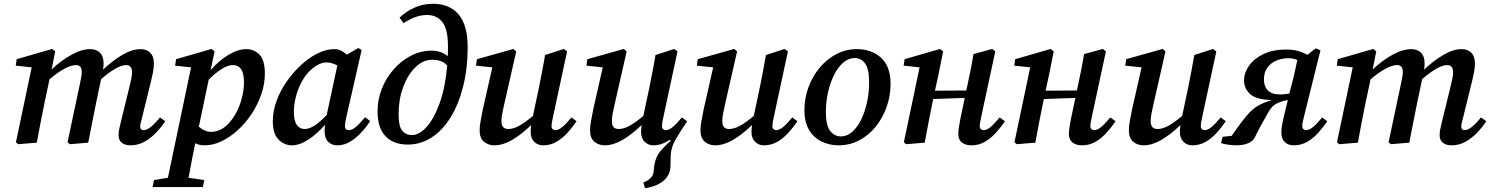

<svg xmlns="http://www.w3.org/2000/svg" viewBox="-20 -752 7854 1012"><path d="M174 0 76 8 64 -2 147 -397 63 -406 68 -440 255 -494 271 -481 252 -386Q302 -433 356 -463Q410 -493 456 -493Q488 -493 507 -474Q526 -455 526 -417Q526 -402 523 -385Q573 -432 624.5 -462.5Q676 -493 721 -493Q753 -493 772 -474Q791 -455 791 -417Q791 -395 786.5 -371.5Q782 -348 776 -324L730 -137Q726 -120 722.5 -107Q719 -94 719 -86Q719 -66 737 -66Q769 -66 823 -133L851 -113Q830 -81 802 -52Q774 -23 740.5 -4.5Q707 14 668 14Q638 14 621.5 0Q605 -14 605 -39Q605 -59 610 -79Q615 -99 621 -126L661 -289Q667 -313 671.5 -334.5Q676 -356 676 -370Q676 -409 645 -409Q599 -409 513 -335L487 -212Q476 -159 466 -106.5Q456 -54 445 0L348 8L336 -2L402 -314Q405 -330 408 -345Q411 -360 411 -372Q411 -409 381 -409Q356 -409 321 -390.5Q286 -372 241 -334L215 -212Q204 -159 194 -106.5Q184 -54 174 0Z M784 234 792 197 865 185 987 -397 903 -406 908 -440 1095 -494 1111 -481 1090 -382Q1134 -433 1184.5 -463Q1235 -493 1278 -493Q1319 -493 1347.5 -464.5Q1376 -436 1376 -363Q1376 -310 1357.5 -256Q1339 -202 1307.5 -153.5Q1276 -105 1235 -67.5Q1194 -30 1149 -8Q1104 14 1059 14Q1046 14 1033 11.5Q1020 9 1009 3Q997 60 989 103.5Q981 147 974 185L1057 197L1049 234ZM1207 -409Q1181 -409 1148 -388Q1115 -367 1080 -332L1028 -84Q1060 -57 1093 -57Q1158 -57 1208 -130Q1234 -167 1250 -218.5Q1266 -270 1266 -318Q1266 -365 1251 -387Q1236 -409 1207 -409Z M1529 -161Q1529 -115 1544.5 -93.5Q1560 -72 1586 -72Q1609 -72 1637 -89.5Q1665 -107 1702 -146L1758 -407Q1745 -414 1730.5 -418.5Q1716 -423 1701 -423Q1659 -423 1611 -377Q1588 -354 1569 -318.5Q1550 -283 1539.5 -242Q1529 -201 1529 -161ZM1758 14Q1729 14 1710 -4.5Q1691 -23 1691 -60Q1691 -69 1691.5 -77.5Q1692 -86 1693 -94Q1651 -46 1605 -16Q1559 14 1518 14Q1480 14 1449 -15.5Q1418 -45 1418 -114Q1418 -167 1438 -221Q1458 -275 1492 -323.5Q1526 -372 1568 -410.5Q1610 -449 1655 -471Q1700 -493 1741 -493Q1761 -493 1777 -485.5Q1793 -478 1808 -464L1869 -499L1886 -488L1806 -137Q1798 -103 1798 -87Q1798 -66 1819 -66Q1836 -66 1857.5 -84.5Q1879 -103 1904 -134L1931 -114Q1912 -84 1885 -54.5Q1858 -25 1826 -5.5Q1794 14 1758 14Z M2081 -150Q2081 -85 2100.5 -62.5Q2120 -40 2150 -40Q2190 -40 2229 -83.5Q2268 -127 2297.5 -209Q2327 -291 2337 -406Q2323 -423 2303 -430Q2283 -437 2258 -437Q2210 -437 2169.5 -397.5Q2129 -358 2105 -293Q2081 -228 2081 -150ZM2129 10Q2055 10 2012.5 -33.5Q1970 -77 1970 -165Q1970 -227 1992.5 -284Q2015 -341 2055 -386.5Q2095 -432 2146.5 -458.5Q2198 -485 2256 -485Q2279 -485 2300.5 -478Q2322 -471 2340 -456Q2341 -470 2341 -483.5Q2341 -497 2341 -510Q2341 -599 2311.5 -636Q2282 -673 2231 -673Q2200 -673 2169.5 -662Q2139 -651 2107 -630L2086 -659Q2119 -691 2164 -711.5Q2209 -732 2262 -732Q2350 -732 2397.5 -675.5Q2445 -619 2445 -503Q2445 -392 2421.5 -298Q2398 -204 2356 -135Q2314 -66 2256 -28Q2198 10 2129 10Z M2842 14Q2815 14 2796 -4.5Q2777 -23 2777 -57Q2777 -72 2780 -93Q2727 -42 2678.5 -14Q2630 14 2585 14Q2554 14 2531 -5Q2508 -24 2508 -65Q2508 -89 2514 -118.5Q2520 -148 2525 -176L2575 -397L2489 -406L2494 -440L2686 -494L2701 -481L2636 -195Q2630 -170 2626.5 -149.5Q2623 -129 2623 -113Q2623 -72 2659 -72Q2685 -72 2715.5 -88.5Q2746 -105 2789 -141L2821 -292Q2829 -334 2837.5 -376.5Q2846 -419 2853 -462L2952 -494L2969 -481L2895 -137Q2887 -103 2887 -87Q2887 -77 2893 -71.5Q2899 -66 2907 -66Q2924 -66 2944 -82.5Q2964 -99 2992 -133L3019 -113Q2998 -82 2971.5 -52.5Q2945 -23 2913 -4.5Q2881 14 2842 14Z M3424 14Q3397 14 3378 -4.5Q3359 -23 3359 -57Q3359 -72 3362 -93Q3309 -42 3260.5 -14Q3212 14 3167 14Q3136 14 3113 -5Q3090 -24 3090 -65Q3090 -89 3096 -118.5Q3102 -148 3107 -176L3157 -397L3071 -406L3076 -440L3268 -494L3283 -481L3218 -195Q3212 -170 3208.5 -149.5Q3205 -129 3205 -113Q3205 -72 3241 -72Q3267 -72 3297.5 -88.5Q3328 -105 3371 -141L3403 -292Q3411 -334 3419.5 -376.5Q3428 -419 3435 -462L3534 -494L3551 -481L3477 -137Q3469 -103 3469 -87Q3469 -77 3475 -71.5Q3481 -66 3489 -66Q3506 -66 3526 -82.5Q3546 -99 3574 -133L3601 -113H3602Q3565 -58 3541 -17Q3517 24 3515 69L3514 122Q3513 171 3477 201Q3441 231 3380 240L3371 210Q3394 201 3408.5 187Q3423 173 3425 153L3429 117Q3433 95 3441 76.5Q3449 58 3466.5 38Q3484 18 3515 -10L3510 -15Q3491 -2 3469.5 6Q3448 14 3424 14Z M4006 14Q3979 14 3960 -4.5Q3941 -23 3941 -57Q3941 -72 3944 -93Q3891 -42 3842.5 -14Q3794 14 3749 14Q3718 14 3695 -5Q3672 -24 3672 -65Q3672 -89 3678 -118.5Q3684 -148 3689 -176L3739 -397L3653 -406L3658 -440L3850 -494L3865 -481L3800 -195Q3794 -170 3790.5 -149.5Q3787 -129 3787 -113Q3787 -72 3823 -72Q3849 -72 3879.5 -88.5Q3910 -105 3953 -141L3985 -292Q3993 -334 4001.5 -376.5Q4010 -419 4017 -462L4116 -494L4133 -481L4059 -137Q4051 -103 4051 -87Q4051 -77 4057 -71.5Q4063 -66 4071 -66Q4088 -66 4108 -82.5Q4128 -99 4156 -133L4183 -113Q4162 -82 4135.5 -52.5Q4109 -23 4077 -4.5Q4045 14 4006 14Z M4401 14Q4351 14 4309.5 -6.5Q4268 -27 4244 -68Q4220 -109 4220 -170Q4220 -235 4241.5 -293Q4263 -351 4301 -396Q4339 -441 4389 -467Q4439 -493 4497 -493Q4574 -493 4624 -447.5Q4674 -402 4674 -310Q4674 -246 4653 -187.5Q4632 -129 4595 -83.5Q4558 -38 4508 -12Q4458 14 4401 14ZM4412 -33Q4445 -33 4472.5 -57.5Q4500 -82 4520 -123.5Q4540 -165 4550.5 -215.5Q4561 -266 4561 -317Q4561 -388 4540 -417Q4519 -446 4485 -446Q4452 -446 4424.5 -422Q4397 -398 4376.5 -357.5Q4356 -317 4344.5 -266Q4333 -215 4333 -162Q4333 -91 4355.5 -62Q4378 -33 4412 -33Z M5100 14Q5069 14 5050 -1Q5031 -16 5031 -45Q5031 -60 5034 -79.5Q5037 -99 5042 -126L5065 -236L4899 -230L4895 -212Q4884 -159 4874 -106.5Q4864 -54 4854 0L4756 8L4744 -2L4827 -397L4743 -406L4748 -440L4935 -494L4951 -481L4926 -356L4908 -274L5073 -275L5078 -297Q5087 -339 5095.5 -381.5Q5104 -424 5111 -467L5210 -494L5226 -481L5152 -137Q5149 -121 5146.5 -108Q5144 -95 5144 -87Q5144 -77 5150 -71.5Q5156 -66 5164 -66Q5181 -66 5201 -82.5Q5221 -99 5249 -133L5277 -113Q5256 -82 5229.5 -52.5Q5203 -23 5171 -4.5Q5139 14 5100 14Z M5683 14Q5652 14 5633 -1Q5614 -16 5614 -45Q5614 -60 5617 -79.5Q5620 -99 5625 -126L5648 -236L5482 -230L5478 -212Q5467 -159 5457 -106.5Q5447 -54 5437 0L5339 8L5327 -2L5410 -397L5326 -406L5331 -440L5518 -494L5534 -481L5509 -356L5491 -274L5656 -275L5661 -297Q5670 -339 5678.5 -381.5Q5687 -424 5694 -467L5793 -494L5809 -481L5735 -137Q5732 -121 5729.5 -108Q5727 -95 5727 -87Q5727 -77 5733 -71.5Q5739 -66 5747 -66Q5764 -66 5784 -82.5Q5804 -99 5832 -133L5860 -113Q5839 -82 5812.5 -52.5Q5786 -23 5754 -4.5Q5722 14 5683 14Z M6264 14Q6237 14 6218 -4.5Q6199 -23 6199 -57Q6199 -72 6202 -93Q6149 -42 6100.5 -14Q6052 14 6007 14Q5976 14 5953 -5Q5930 -24 5930 -65Q5930 -89 5936 -118.5Q5942 -148 5947 -176L5997 -397L5911 -406L5916 -440L6108 -494L6123 -481L6058 -195Q6052 -170 6048.5 -149.5Q6045 -129 6045 -113Q6045 -72 6081 -72Q6107 -72 6137.5 -88.5Q6168 -105 6211 -141L6243 -292Q6251 -334 6259.5 -376.5Q6268 -419 6275 -462L6374 -494L6391 -481L6317 -137Q6309 -103 6309 -87Q6309 -77 6315 -71.5Q6321 -66 6329 -66Q6346 -66 6366 -82.5Q6386 -99 6414 -133L6441 -113Q6420 -82 6393.5 -52.5Q6367 -23 6335 -4.5Q6303 14 6264 14Z M6642 -332Q6642 -296 6663 -275Q6684 -254 6729 -254Q6742 -254 6753.5 -255.5Q6765 -257 6776 -259L6784 -291Q6794 -327 6802.5 -363.5Q6811 -400 6818 -436Q6808 -440 6797 -442.5Q6786 -445 6770 -445Q6738 -445 6708.5 -433Q6679 -421 6660.5 -396.5Q6642 -372 6642 -332ZM6416 2 6424 -31 6472 -36Q6501 -78 6524 -108.5Q6547 -139 6570 -163Q6593 -186 6620.5 -200Q6648 -214 6684 -225Q6603 -226 6570 -255.5Q6537 -285 6537 -329Q6538 -370 6564.5 -407Q6591 -444 6640.5 -467.5Q6690 -491 6760 -491Q6793 -491 6819.5 -484Q6846 -477 6871 -463L6915 -497L6940 -487L6853 -137Q6848 -118 6846 -106.5Q6844 -95 6844 -87Q6844 -77 6850 -71.5Q6856 -66 6864 -66Q6881 -66 6901 -82.5Q6921 -99 6949 -133L6976 -113Q6955 -82 6928.5 -52.5Q6902 -23 6870 -4.5Q6838 14 6799 14Q6769 14 6751.5 -3.5Q6734 -21 6734 -53Q6734 -68 6736 -83.5Q6738 -99 6745 -130L6768 -225L6742 -219Q6716 -212 6697.5 -199Q6679 -186 6665 -160Q6649 -132 6631.5 -100.5Q6614 -69 6597 -34Q6587 -9 6560 2.5Q6533 14 6498 14Q6477 14 6452.5 10.5Q6428 7 6416 2Z M7137 0 7039 8 7027 -2 7110 -397 7026 -406 7031 -440 7218 -494 7234 -481 7215 -386Q7265 -433 7319 -463Q7373 -493 7419 -493Q7451 -493 7470 -474Q7489 -455 7489 -417Q7489 -402 7486 -385Q7536 -432 7587.5 -462.5Q7639 -493 7684 -493Q7716 -493 7735 -474Q7754 -455 7754 -417Q7754 -395 7749.5 -371.5Q7745 -348 7739 -324L7693 -137Q7689 -120 7685.5 -107Q7682 -94 7682 -86Q7682 -66 7700 -66Q7732 -66 7786 -133L7814 -113Q7793 -81 7765 -52Q7737 -23 7703.5 -4.5Q7670 14 7631 14Q7601 14 7584.5 0Q7568 -14 7568 -39Q7568 -59 7573 -79Q7578 -99 7584 -126L7624 -289Q7630 -313 7634.5 -334.5Q7639 -356 7639 -370Q7639 -409 7608 -409Q7562 -409 7476 -335L7450 -212Q7439 -159 7429 -106.5Q7419 -54 7408 0L7311 8L7299 -2L7365 -314Q7368 -330 7371 -345Q7374 -360 7374 -372Q7374 -409 7344 -409Q7319 -409 7284 -390.5Q7249 -372 7204 -334L7178 -212Q7167 -159 7157 -106.5Q7147 -54 7137 0Z"/></svg>

Font: Source Serif Pro SemiBold
Style: Italic
Weight: 600
Italic angle: -12°
Designer: Frank Grießhammer
Foundry: Adobe Systems Incorporated
Version: Version 3.001;hotconv 1.0.111;makeotfexe 2.5.65597